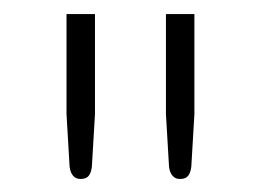

<svg xmlns="http://www.w3.org/2000/svg" viewBox="-20 -728 380 280"><path d="M118.5 -707.5V-561.5L114 -485Q113 -476.5 109.5 -471.8Q106 -467 97.5 -467Q90.5 -467 86.5 -471.8Q82.5 -476.5 81.5 -485L77 -561.5V-707.5ZM263.5 -707.5V-561.5L259 -485Q258 -476.5 254.5 -471.8Q251 -467 242.5 -467Q235.5 -467 231.5 -471.8Q227.5 -476.5 226.5 -485L222 -561.5V-707.5Z"/></svg>

Font: LatoLatin Light
Style: Regular
Weight: 300
Designer: Lukasz Dziedzic with Adam Twardoch and Botio Nikoltchev
Foundry: tyPoland Lukasz Dziedzic
Version: Version 2.015; 2015-08-06; http://www.latofonts.com/